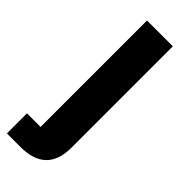

<svg xmlns="http://www.w3.org/2000/svg" viewBox="-250 -551 778 778"><g transform="rotate(45 138.5 -162.5)"><path d="M-9 200V85H69V-525H217V56Q217 200 69 200Z"/></g></svg>

Font: Aneliza
Style: Bold
Weight: 700
Designer: Mike Abbink, Paul van der Laan, Pieter van Rosmalen
Foundry: Bold Monday
Version: Version 3.0